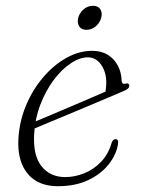

<svg xmlns="http://www.w3.org/2000/svg" viewBox="-20 -635 487 663"><path d="M76 -204.5Q76 -204.5 95.5 -212.8Q115 -221 146.8 -234.2Q178.5 -247.5 215.2 -263.2Q252 -279 287.2 -294Q322.5 -309 348.5 -320.5L341.5 -307.5Q344 -315.5 345.2 -325Q346.5 -334.5 347 -349.5Q347 -386.5 329 -411.8Q311 -437 283.5 -437Q255 -437 223.8 -416Q192.5 -395 165.2 -358.5Q138 -322 119.5 -274.2Q101 -226.5 98 -173Q93.5 -98 123.5 -60.8Q153.5 -23.5 205 -23.5Q238.5 -23.5 271.2 -36.8Q304 -50 329.2 -76.5Q354.5 -103 365.5 -142Q368.5 -149.5 371.8 -152Q375 -154.5 379 -154.5Q384 -154.5 386.5 -150.5Q389 -146.5 387.5 -137.5Q382 -101.5 355.5 -67.8Q329 -34 284.5 -13Q240 8 180 8Q134.5 8 103.2 -11.2Q72 -30.5 56.5 -66.8Q41 -103 43.5 -154Q46.5 -214 69 -268.8Q91.5 -323.5 127.8 -366.5Q164 -409.5 208.2 -434.5Q252.5 -459.5 298.5 -459.5Q330 -459.5 352.5 -445.5Q375 -431.5 387.2 -407.8Q399.5 -384 400 -356Q400 -350.5 403.2 -347.5Q406.5 -344.5 413 -346Q420 -348 423.2 -345.8Q426.5 -343.5 426.5 -338.5Q426.5 -333.5 421.2 -328.8Q416 -324 401 -318Q382.5 -310 352 -297.2Q321.5 -284.5 285.5 -269.2Q249.5 -254 213 -238.8Q176.5 -223.5 146.2 -211Q116 -198.5 97.8 -190.8Q79.5 -183 79.5 -183ZM278.5 -532Q261 -532 253.5 -544Q246 -556 250 -573.5Q255 -591 269 -603Q283 -615 301 -615Q319 -615 326.5 -603Q334 -591 329.5 -573.5Q325 -556.5 310.8 -544.2Q296.5 -532 278.5 -532Z"/></svg>

Font: Fraunces ExtraLight
Style: Italic
Weight: 250
Italic angle: -16°
Version: Version 1.000;[b76b70a41]